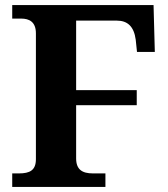

<svg xmlns="http://www.w3.org/2000/svg" viewBox="-20 -734 661 754"><path d="M28 0H394V-53H345C303 -53 279 -68 279 -112V-321H517V-380H279V-653H439C480 -653 506 -631 513 -578L518 -530H588L583 -714H28V-661H63C94 -661 121 -649 121 -603V-109C121 -65 97 -53 54 -53H28Z"/></svg>

Font: Noto Serif Malayalam
Style: Bold
Weight: 700
Designer: Indian type Foundry, Jelle Bosma, Monotype Design Team
Foundry: Monotype Imaging Inc.
Version: Version 2.104